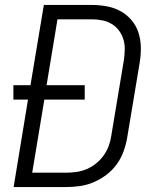

<svg xmlns="http://www.w3.org/2000/svg" viewBox="-20 -755 640 775"><path d="M35 0 93 -353H34V-411H103L157 -735H350Q381 -735 411 -729.5Q441 -724 466.5 -710Q492 -696 511 -673.5Q530 -651 539 -623Q548 -595 548.5 -564Q549 -533 544 -503L493 -197Q488 -169 478 -142Q468 -115 450.5 -91Q433 -67 409 -49Q385 -31 358 -19.5Q331 -8 303 -4Q275 0 248 0ZM110 -58H248Q268 -58 289 -61Q310 -64 330 -72.5Q350 -81 367.5 -95Q385 -109 398 -127Q411 -145 418.5 -165Q426 -185 429 -206L480 -512Q483 -533 483.5 -555Q484 -577 478 -596.5Q472 -616 460 -632Q448 -648 430.5 -658.5Q413 -669 392 -673Q371 -677 350 -677H212L168 -411H322V-353H159Z"/></svg>

Font: Iosevka Curly Light Extended
Style: Italic
Weight: 300
Width: 7
Italic angle: -9°
Monospace: yes
Designer: Belleve Invis
Foundry: Belleve Invis
Version: Version 11.1.0; ttfautohint (v1.8.3)